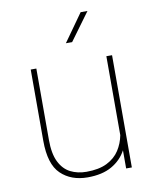

<svg xmlns="http://www.w3.org/2000/svg" viewBox="-85 -815 717 890"><g transform="rotate(-10 273.5 -370.0)"><path d="M438 0V-85.4Q414.6 -41.5 369.6 -15.9Q324.7 9.8 255.9 9.8Q178.2 9.8 130.1 -36.4Q82 -82.5 82 -192.9V-528.3H108.4V-191.9Q108.4 -127.4 127.4 -88.9Q146.5 -50.3 179.7 -33.4Q212.9 -16.6 254.9 -16.6Q313.5 -16.6 351.6 -35.6Q389.6 -54.7 410.2 -86.7Q430.7 -118.7 438 -156.7V-528.3H464.8V0ZM263.7 -620.1 356 -750H388.2L293 -620.1Z"/></g></svg>

Font: Vazirmatn FD Thin
Style: Regular
Weight: 100
Designer: Saber Rastikerdar
Foundry: Saber Rastikerdar
Version: Version 33.003